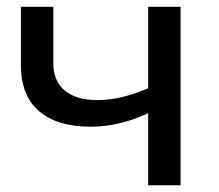

<svg xmlns="http://www.w3.org/2000/svg" viewBox="-20 -550 649 570"><path d="M42 -357.9V-529.8H138.2V-363.8Q138.2 -308.6 172.6 -280.8Q207 -252.9 269 -252.9Q338.9 -252.9 419.9 -288.1V-529.8H516.1V0H419.9V-213.9Q334 -173.8 249 -173.8Q149.9 -173.8 95.9 -220Q42 -266.1 42 -357.9Z"/></svg>

Font: Montserrat Medium
Style: Regular
Weight: 500
Designer: Julieta Ulanovsky
Foundry: Julieta Ulanovsky
Version: Version 7.200